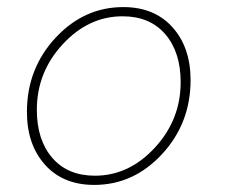

<svg xmlns="http://www.w3.org/2000/svg" viewBox="-20 -510 640 542"><path d="M246 12Q158 12 107 -45Q56 -102 56 -194Q56 -316 136.5 -403Q217 -490 328 -490Q416 -490 467 -433Q518 -376 518 -284Q518 -162 437.5 -75Q357 12 246 12ZM248 -14Q344 -14 417 -93Q490 -172 490 -278Q490 -363 446.5 -413.5Q403 -464 326 -464Q230 -464 157 -385Q84 -306 84 -200Q84 -115 127.5 -64.5Q171 -14 248 -14Z"/></svg>

Font: TypoPRO Source Code Pro
Style: Italic
Weight: 200
Italic angle: -11°
Monospace: yes
Designer: Paul D. Hunt, Teo Tuominen
Foundry: Adobe Systems Incorporated
Version: Version 1.030;PS 1.0;hotconv 1.0.84;makeotf.lib2.5.63406